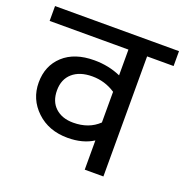

<svg xmlns="http://www.w3.org/2000/svg" viewBox="-130 -730 804 835"><g transform="rotate(20 272.0 -312.5)"><path d="M232.4 -174.8Q304.7 -174.8 350.1 -218.3V-360.4Q301.3 -392.6 243.2 -392.6Q185.1 -392.6 151.9 -363.5Q118.7 -334.5 118.7 -283.2Q118.7 -231.9 149.7 -203.4Q180.7 -174.8 232.4 -174.8ZM350.1 0V-135.3Q302.2 -104.5 231.9 -104.5Q144.5 -104.5 88.4 -157.7Q32.2 -210.9 32.2 -288.3Q32.2 -365.7 84.2 -413.6Q136.2 -461.4 227.5 -461.4Q293.9 -461.4 350.1 -436.5V-555.7H-14.6V-624.5H559.1V-555.7H436.5V0Z"/></g></svg>

Font: Yantramanav
Style: Regular
Weight: 400
Version: Version 1.000;PS 1.0;hotconv 1.0.72;makeotf.lib2.5.5900; ttf